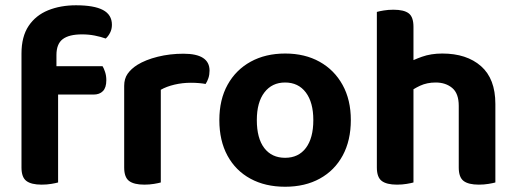

<svg xmlns="http://www.w3.org/2000/svg" viewBox="-20 -696 1966 731"><path d="M173.7 -336V-443.9H370.5Q375.5 -436 380.1 -421.9Q384.8 -407.7 384.8 -390.8Q384.8 -362.3 371.8 -349.1Q358.9 -336 336.6 -336ZM194.9 -486.5V-353H61.8V-491.8Q61.8 -556.7 88.9 -597.2Q116 -637.6 163.1 -656.8Q210.2 -675.9 269.5 -675.9Q337.8 -675.9 371.9 -658Q406.1 -640 406.1 -601.5Q406.1 -584.6 398.9 -570.9Q391.8 -557.3 382.5 -549.3Q363.8 -556 341.1 -560.5Q318.4 -565.1 292.1 -565.1Q242.9 -565.1 218.9 -547Q194.9 -528.9 194.9 -486.5ZM61.8 -384.4H201.2V-1.3Q192.3 1.3 175.3 4.1Q158.4 7 138.5 7Q99 7 80.4 -7.1Q61.8 -21.2 61.8 -58.1Z M592.2 -354.2V-225.3H452.8V-369.3Q452.8 -396.3 465.9 -415.1Q479.1 -433.9 502.4 -448.8Q534.3 -468.5 580.6 -480Q626.9 -491.5 678.6 -491.5Q777.8 -491.5 777.8 -427.1Q777.8 -411.8 773.5 -398.7Q769.1 -385.6 762.8 -376.3Q752.8 -378.3 738.1 -379.6Q723.5 -380.9 706.8 -380.9Q674.7 -380.9 644.3 -373.8Q613.9 -366.6 592.2 -354.2ZM452.8 -264 592.2 -259.9V-1.3Q583.3 1.3 566.3 4.1Q549.4 7 529.5 7Q490 7 471.4 -7.1Q452.8 -21.2 452.8 -58.1Z M1315.7 -238.9Q1315.7 -161 1284.8 -104Q1254 -47.1 1197.8 -16.1Q1141.6 15 1065.6 15Q989.9 15 933.5 -15.7Q877.1 -46.3 846.1 -103.3Q815.1 -160.3 815.1 -238.9Q815.1 -316.9 846.6 -373.5Q878.1 -430.2 934.5 -461.2Q991 -492.2 1065.8 -492.2Q1140.7 -492.2 1196.8 -460.9Q1252.9 -429.6 1284.3 -372.7Q1315.7 -315.9 1315.7 -238.9ZM1065.4 -381.9Q1015.7 -381.9 986.8 -344.3Q957.8 -306.7 957.8 -238.9Q957.8 -169.4 986.2 -132.3Q1014.7 -95.2 1065.6 -95.2Q1116.4 -95.2 1144.7 -132.8Q1172.9 -170.4 1172.9 -238.9Q1172.9 -306.1 1144.4 -344Q1115.8 -381.9 1065.4 -381.9Z M1866 -203H1726.6V-293Q1726.6 -340.4 1701.6 -361.2Q1676.7 -381.9 1638.9 -381.9Q1605.8 -381.9 1579.3 -369.6Q1552.7 -357.2 1533.7 -341.5L1528.6 -454Q1551.9 -467.7 1586.4 -479.9Q1621 -492.2 1663.8 -492.2Q1756.7 -492.2 1811.3 -444.2Q1866 -396.2 1866 -300.3ZM1414.8 -264H1554.2V-1.3Q1545.3 1.3 1528.3 4.1Q1511.4 7 1491.5 7Q1452 7 1433.4 -7.1Q1414.8 -21.2 1414.8 -58.1ZM1726.6 -263.7 1866 -263.3V-1.3Q1857 1.3 1839.9 4.1Q1822.8 7 1803.2 7Q1763.4 7 1745 -7.1Q1726.6 -21.2 1726.6 -58.1ZM1554.2 -192H1414.8V-650.6Q1423.8 -653.3 1440.9 -656.1Q1458 -659 1477.9 -659Q1518 -659 1536.1 -645.2Q1554.2 -631.4 1554.2 -593.9Z"/></svg>

Font: Baloo Tammudu 2
Style: Regular
Weight: 400
Designer: Maithili Shingre, Omkar Shende and Ek Type
Foundry: Ek Type
Version: Version 1.700